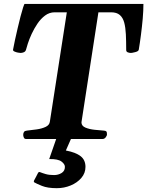

<svg xmlns="http://www.w3.org/2000/svg" viewBox="-20 -713 756 985"><path d="M99.1 -21Q99.1 -30.8 103.3 -36.4Q107.4 -42 118.2 -43Q141.6 -45.4 167.7 -49.1Q193.8 -52.7 213.6 -61.8Q233.4 -70.8 235.8 -88.9L322.8 -649.9H260.7Q233.4 -649.9 211.2 -633.3Q189 -616.7 171.9 -591.3Q154.8 -565.9 142.3 -538.8Q129.9 -511.7 122.8 -489.5Q115.7 -467.3 113.3 -457.5Q110.4 -448.2 101.8 -444.8Q93.3 -441.4 85.4 -441.4Q82 -441.4 72.3 -443.1Q62.5 -444.8 54.2 -448.7Q45.9 -452.6 46.9 -458Q50.3 -477.1 56.6 -506.6Q63 -536.1 70.6 -568.4Q78.1 -600.6 85.4 -628.9Q92.8 -657.2 98.6 -675Q104.5 -692.9 106.4 -692.9H715.8Q715.8 -658.7 712.2 -617.2Q708.5 -575.7 703.1 -534.2Q697.8 -492.7 691.9 -458Q690.4 -449.7 673.8 -445.6Q657.2 -441.4 651.9 -441.4Q642.6 -441.4 634.8 -444.8Q627 -448.2 627.4 -457.5Q627.4 -501.5 625.7 -536.9Q624 -572.3 617.2 -597.4Q610.4 -622.6 594.5 -636.2Q578.6 -649.9 549.8 -649.9H484.9L397.9 -85.4Q397.9 -66.9 418.5 -58.3Q439 -49.8 466.1 -47.1Q493.2 -44.4 511.7 -43Q521.5 -42.5 525.1 -39.1Q528.8 -35.6 528.8 -24.4Q528.8 -16.1 522 -8.1Q515.1 0 506.8 0H112.8Q105.5 0 102.3 -7.3Q99.1 -14.6 99.1 -21ZM271.5 252.4Q224.1 252.4 195.3 240.7Q166.5 229 156.2 222.7Q151.9 219.7 154.8 212.9Q157.2 208.5 164.3 195.1Q171.4 181.6 175.3 173.8Q179.2 168 184.6 169.9Q198.2 175.3 215.1 180.2Q231.9 185.1 257.3 185.1Q278.8 185.1 295.9 174.6Q313 164.1 313 143.1Q313 128.9 295.2 115.5Q277.3 102.1 232.4 103L271.5 -9.3H348.1L317.9 59.1Q369.1 68.8 393.8 88.4Q418.5 107.9 418.5 143.1Q418.5 175.3 397.2 200Q376 224.6 342.5 238.5Q309.1 252.4 271.5 252.4Z"/></svg>

Font: Gelasio
Style: Italic
Weight: 400
Italic angle: -8.5°
Designer: Eben Sorkin
Foundry: Eben Sorkin
Version: Version 1.008